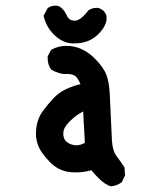

<svg xmlns="http://www.w3.org/2000/svg" viewBox="-20 -615 540 686"><path d="M222.7 -350.6H210.9Q191.4 -350.6 163.1 -366.2Q150.4 -383.8 150.4 -405.3Q150.4 -408.2 150.4 -414.1L163.1 -437.5Q189.5 -451.2 216.8 -451.2Q273.4 -451.2 318.4 -406.2Q349.6 -375 359.9 -348.1Q370.1 -321.3 372.1 -280.3L379.9 -113.3Q381.8 -76.2 397.5 -55.7Q413.1 -35.2 424.8 -16.6L426.8 11.7L415 36.1Q397.5 48.8 377 50.8Q356.4 45.9 331.1 20.5Q320.3 9.8 306.6 -6.8Q279.3 1 252 1Q242.2 1 231.4 0Q188.5 -3.9 156.2 -38.1Q124 -71.3 114.3 -100.6Q108.4 -120.1 108.4 -135.7Q108.4 -184.6 132.8 -217.8Q148.4 -239.3 168.9 -261.7Q189.5 -284.2 215.8 -296.4Q242.2 -308.6 267.6 -314.5Q255.9 -340.8 245.1 -345.7Q234.4 -350.6 222.7 -350.6ZM209 -153.3Q206.1 -145.5 206.1 -137.7Q206.1 -120.1 215.8 -110.4Q222.7 -103.5 233.4 -99.6Q244.1 -95.7 252 -95.7Q266.6 -95.7 283.2 -104.5Q281.2 -143.6 280.3 -159.7Q279.3 -175.8 278.8 -181.6Q278.3 -187.5 278.3 -193.4Q277.3 -205.1 277.3 -216.8Q252 -204.1 230.5 -182.6Q213.9 -166 209 -153.3ZM177.7 -594.7Q184.6 -594.7 187.5 -593.8Q206.1 -586.9 218.8 -559.6Q226.6 -541 247.1 -541Q267.6 -541 295.9 -578.1Q309.6 -586.9 324.2 -586.9Q331.1 -586.9 334 -585.9Q352.5 -579.1 359.4 -561.5L360.4 -559.6V-541Q353.5 -511.7 323.2 -485.8Q293 -460 245.1 -460Q242.2 -460 238.3 -460H237.3Q202.1 -461.9 171.9 -492.2Q146.5 -517.6 136.7 -554.7L135.7 -558.6L150.4 -585.9Q162.1 -594.7 177.7 -594.7Z"/></svg>

Font: JasonHandwriting2
Style: SemiBold
Weight: 600
Version: Version 1.04.7